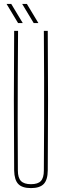

<svg xmlns="http://www.w3.org/2000/svg" viewBox="-20 -958 317 983"><path d="M138.5 5Q93.5 5 73.5 -16Q53.5 -37 52.5 -85Q51 -264.5 51 -442.8Q51 -621 52.5 -800H72.5Q71.5 -680.5 71 -561.5Q70.5 -442.5 70.5 -323.5Q70.5 -204.5 71.5 -85Q71.5 -47.5 87.5 -31.2Q103.5 -15 138.5 -15Q174 -15 189.2 -31.2Q204.5 -47.5 204.5 -85Q205.5 -204.5 205.8 -323.5Q206 -442.5 205.8 -561.5Q205.5 -680.5 204.5 -800H224.5Q226 -621 226 -442.8Q226 -264.5 224.5 -85Q224 -37 203.8 -16Q183.5 5 138.5 5ZM152.5 -840 93.5 -938H117.5L176.5 -840ZM72.5 -840 13.5 -938H37.5L96.5 -840Z"/></svg>

Font: Big Shoulders Display SC Thin
Style: Regular
Weight: 100
Designer: Patric King
Foundry: XO Type Co
Version: Version 2.002